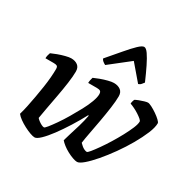

<svg xmlns="http://www.w3.org/2000/svg" viewBox="-167 -936 1107 1105"><g transform="rotate(30 386.0 -383.5)"><path d="M198 0Q187 0 167.5 -7Q148 -14 126 -25.5Q104 -37 86 -50Q68 -63 58 -76Q66 -103 73 -136.5Q80 -170 86.5 -206.5Q93 -243 98.5 -279Q104 -315 106.5 -346.5Q109 -378 109 -402Q109 -418 102 -422Q95 -426 80 -426H25Q25 -436 27.5 -446.5Q30 -457 33 -464Q48 -471 71 -479.5Q94 -488 117.5 -494Q141 -500 154 -500Q181 -500 198 -487Q215 -474 215 -447Q215 -416 208.5 -369Q202 -322 192.5 -271.5Q183 -221 175 -177.5Q167 -134 163 -109Q170 -101 179.5 -94Q189 -87 199 -82Q209 -77 216 -77Q221 -77 235.5 -95Q250 -113 271 -143Q292 -173 313.5 -209.5Q335 -246 354.5 -282Q374 -318 385.5 -349.5Q397 -381 397 -400Q397 -416 390 -421Q383 -426 367 -426H309Q309 -436 311.5 -447Q314 -458 316 -464Q331 -471 354 -479.5Q377 -488 400.5 -494Q424 -500 438 -500Q465 -500 482.5 -487Q500 -474 500 -447Q500 -416 493.5 -369Q487 -322 478 -272Q469 -222 460.5 -178Q452 -134 449 -109Q456 -102 464.5 -94.5Q473 -87 483 -82.5Q493 -78 500 -78Q505 -78 519 -95Q533 -112 553.5 -141Q574 -170 595 -204Q616 -238 634.5 -272.5Q653 -307 665 -335.5Q677 -364 677 -381Q677 -387 666.5 -396Q656 -405 640.5 -415Q625 -425 608.5 -433Q592 -441 580 -445Q580 -453 583 -462.5Q586 -472 587 -474Q595 -479 610.5 -485Q626 -491 641.5 -495.5Q657 -500 664 -500Q673 -500 690.5 -491Q708 -482 727 -469Q746 -456 759 -443.5Q772 -431 772 -425Q772 -397 754.5 -355Q737 -313 709.5 -265Q682 -217 648.5 -170Q615 -123 582 -84.5Q549 -46 522 -23Q495 0 480 0Q469 0 450.5 -6.5Q432 -13 412.5 -23.5Q393 -34 377 -46.5Q361 -59 352 -70Q356 -86 366 -117.5Q376 -149 387.5 -187.5Q399 -226 406 -264L402 -265Q377 -218 347.5 -171Q318 -124 289 -85Q260 -46 236 -23Q212 0 198 0ZM342 -564Q332 -569 323.5 -576Q315 -583 313 -591Q356 -641 390 -681Q424 -721 448 -744Q472 -767 485 -767Q498 -767 514 -744Q530 -721 549.5 -681.5Q569 -642 591 -591Q586 -585 579.5 -576.5Q573 -568 561 -564L473 -667Z"/></g></svg>

Font: Texturina Medium 12pt SemiBold
Style: Italic
Weight: 600
Italic angle: -11°
Version: Version 1.002